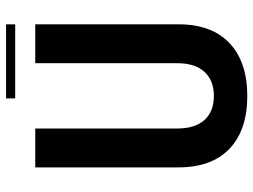

<svg xmlns="http://www.w3.org/2000/svg" viewBox="-121 -701 834 632"><g transform="rotate(-90 296.0 -385.0)"><path d="M288 -752V-782H532V-752ZM296 12Q184 12 122.5 -46.5Q61 -105 61 -215V-686H189V-219Q189 -160 217 -129Q245 -98 296 -98Q347 -98 375.5 -129Q404 -160 404 -219V-686H532V-215Q532 -105 470 -46.5Q408 12 296 12Z"/></g></svg>

Font: AXENEO7
Style: Regular
Weight: 400
Designer: Hector Gatti, Simon Guibord
Foundry: Omnibus-Type, Jean-Christophe Thérien
Version: Version 1.000